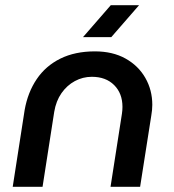

<svg xmlns="http://www.w3.org/2000/svg" viewBox="-20 -720 669 740"><path d="M29 0 75 -296Q87 -364 121.5 -415Q156 -466 212.5 -494Q269 -522 346 -522Q414 -522 463.5 -494.5Q513 -467 540 -420Q567 -373 567 -316Q567 -307 566 -296Q565 -285 563 -274L520 0H406L450 -282Q451 -289 451.5 -295.5Q452 -302 452 -308Q452 -360 420 -392Q388 -424 334 -424Q299 -424 268.5 -407.5Q238 -391 217 -361Q196 -331 189 -289L144 0ZM300 -577 407 -700H516L409 -577Z"/></svg>

Font: MuseoModerno Thin Medium
Style: Italic
Weight: 500
Italic angle: -9°
Version: Version 1.003